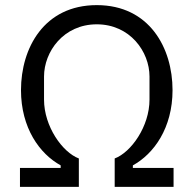

<svg xmlns="http://www.w3.org/2000/svg" viewBox="-20 -730 756 750"><path d="M58 -74V0H288V-111C224 -135 152 -236 152 -341V-431C152 -528 228 -635 358 -635C488 -635 564 -528 564 -431V-341C564 -236 492 -135 428 -111V0H658V-74H499V-84C581 -129 654 -230 654 -378C654 -542 564 -710 358 -710C152 -710 62 -542 62 -378C62 -230 135 -129 217 -84V-74Z"/></svg>

Font: Braiins Sans
Style: Regular
Weight: 400
Designer: Mike Abbink, Paul van der Laan, Pieter van Rosmalen, Jiri Chlebus, Lubos Buracinsky
Foundry: Bold Monday, Sudetype
Version: Version 1.000;hotconv 1.0.109;makeotfexe 2.5.65596